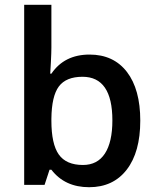

<svg xmlns="http://www.w3.org/2000/svg" viewBox="-20 -780 663 810"><path d="M357.9 -549.8Q459 -549.8 515.4 -476.6Q571.8 -403.3 571.8 -271Q571.8 -138.2 514.6 -64.2Q457.5 9.8 356 9.8Q253.4 9.8 196.8 -64H189L168 0H82V-759.8H196.8V-579.1Q196.8 -559.1 194.8 -519.5Q192.9 -480 191.9 -469.2H196.8Q251.5 -549.8 357.9 -549.8ZM328.1 -456.1Q258.8 -456.1 228.3 -415.3Q197.8 -374.5 196.8 -278.8V-271Q196.8 -172.4 228 -128.2Q259.3 -84 330.1 -84Q391.1 -84 422.6 -132.3Q454.1 -180.7 454.1 -272Q454.1 -456.1 328.1 -456.1Z"/></svg>

Font: CAA NEO Sans SemiBold
Style: Regular
Weight: 600
Version: Version 1.10